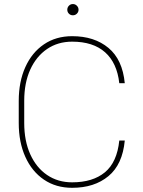

<svg xmlns="http://www.w3.org/2000/svg" viewBox="-20 -895 688 925"><path d="M554.7 -217.8H581.1Q570.3 -102.5 502.4 -46.4Q434.6 9.8 327.6 9.8Q249.5 9.8 191.7 -29.5Q133.8 -68.8 102.1 -139.2Q70.3 -209.5 70.3 -302.2V-408.7Q70.3 -501.5 102.1 -571.8Q133.8 -642.1 191.7 -681.4Q249.5 -720.7 327.6 -720.7Q434.6 -720.7 502.4 -664.3Q570.3 -607.9 581.1 -494.1H554.7Q543.9 -591.8 486.3 -643.1Q428.7 -694.3 327.6 -694.3Q258.8 -694.3 206.8 -658.9Q154.8 -623.5 125.7 -559.6Q96.7 -495.6 96.7 -409.7V-302.2Q96.7 -216.3 125.7 -151.9Q154.8 -87.4 206.8 -52Q258.8 -16.6 327.6 -16.6Q426.8 -16.6 485.4 -64.9Q543.9 -113.3 554.7 -217.8ZM304.2 -848.1Q304.2 -859.4 312 -867.4Q319.8 -875.5 331.1 -875.5Q342.3 -875.5 350.3 -867.4Q358.4 -859.4 358.4 -848.1Q358.4 -836.9 350.3 -829.1Q342.3 -821.3 331.1 -821.3Q319.8 -821.3 312 -829.1Q304.2 -836.9 304.2 -848.1Z"/></svg>

Font: Vazirmatn FD Thin
Style: Regular
Weight: 100
Designer: Saber Rastikerdar
Foundry: Saber Rastikerdar
Version: Version 33.003